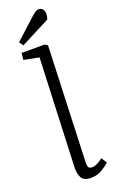

<svg xmlns="http://www.w3.org/2000/svg" viewBox="-184 -1005 643 1062"><g transform="rotate(-20 137.5 -474.0)"><path d="M114 -710 25 -727 29 -767H165L181 -756L155 -79Q154 -57 159.5 -48Q165 -39 181 -39Q206 -39 244 -69L265 -36Q248 -20 219.5 -3Q191 14 155 14Q113 14 99.5 -10.5Q86 -35 88 -78ZM162 -942Q173 -951 181.5 -956.5Q190 -962 199 -962Q215 -962 223.5 -951Q232 -940 232 -925Q232 -910 226 -892L53 -803L36 -827Z"/></g></svg>

Font: Literata 12pt Light
Style: Italic
Weight: 300
Italic angle: -2°
Designer: Latin by Veronika Burian and Jose Scaglione. Greek by Irene Vlachou. Cyrillic by Vera Evstafieva
Foundry: TypeTogether
Version: Version 3.002